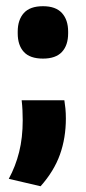

<svg xmlns="http://www.w3.org/2000/svg" viewBox="-20 -494 283 634"><path d="M51.5 -163H192.5Q194.5 -151 196 -135.8Q197.5 -120.5 197.5 -103Q197.5 -38.5 178 16.2Q158.5 71 114 121L9 96.5Q31.5 55 43.2 8Q55 -39 55 -97Q55 -114.5 54.2 -130Q53.5 -145.5 51.5 -163ZM122 -300.5Q79 -300.5 58.8 -322.5Q38.5 -344.5 38.5 -384V-389.5Q38.5 -428.5 58.8 -451Q79 -473.5 122 -473.5Q164 -473.5 184.5 -451Q205 -428.5 205 -389.5V-384Q205 -344.5 184.5 -322.5Q164 -300.5 122 -300.5Z"/></svg>

Font: Anek Malayalam
Style: Bold
Weight: 700
Version: Version 1.003